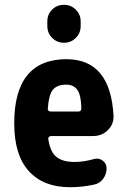

<svg xmlns="http://www.w3.org/2000/svg" viewBox="-20 -780 540 810"><path d="M181.6 -320.3Q181.6 -310.5 193.4 -309.6H311.5Q322.3 -309.6 323.2 -322.3Q322.3 -377.9 306.6 -400.4Q291 -422.9 259.8 -422.9Q220.7 -422.9 203.1 -401.4Q185.5 -379.9 181.6 -320.3ZM194.3 -206.1Q190.4 -206.1 186.5 -202.1Q182.6 -198.2 183.6 -194.3Q191.4 -139.6 217.8 -118.2Q244.1 -96.7 294.9 -96.7Q333 -96.7 377.9 -109.4Q397.5 -114.3 413.6 -102.1Q429.7 -89.8 429.7 -70.3Q429.7 -44.9 415 -25.4Q400.4 -5.9 376 -1Q326.2 9.8 275.4 9.8Q163.1 9.8 101.6 -58.1Q40 -126 40 -259.8Q40 -529.3 259.8 -530.3Q446.3 -530.3 459 -291Q460 -254.9 434.6 -230.5Q409.2 -206.1 373 -206.1ZM179.7 -690.4Q179.7 -719.7 200.2 -739.7Q220.7 -759.8 250 -759.8Q279.3 -759.8 299.8 -739.3Q320.3 -718.8 320.3 -690.4V-669.9Q320.3 -640.6 299.8 -620.1Q279.3 -599.6 250 -599.6Q220.7 -599.6 200.2 -620.1Q179.7 -640.6 179.7 -669.9Z"/></svg>

Font: Rounded-X Mgen+ 1m bold
Style: Bold
Weight: 700
Designer: [Source Han Sans]
Ryoko NISHIZUKA  (kana & ideographs); Paul D. Hunt (Latin, Greek & Cyrillic); Wenlong ZHANG  (bopomofo
Version: Version 1.059.20150602